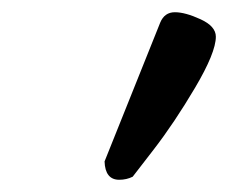

<svg xmlns="http://www.w3.org/2000/svg" viewBox="-20 -525 373 314"><path d="M151 -261 242 -488Q249 -505 266 -505Q283 -505 308 -493.5Q333 -482 333 -465Q333 -439 299 -381.5Q265 -324 231 -280L197 -236Q187 -231 175 -231Q152 -231 151 -261Z"/></svg>

Font: Mrs Sheppards
Style: Regular
Weight: 400
Version: Version 1.000